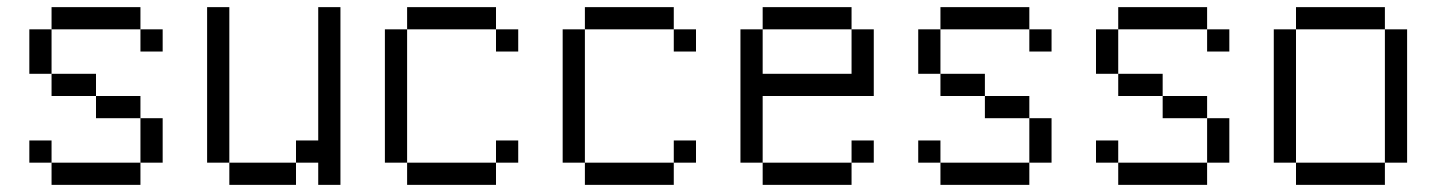

<svg xmlns="http://www.w3.org/2000/svg" viewBox="-20 -520 4040 540"><path d="M437.5 -375V-437.5H375V-375ZM125 -62.5V0H375V-62.5ZM125 -62.5V-125H62.5V-62.5ZM375 -62.5H437.5Q437.5 -62.5 437.5 -187.5H375Q375 -187.5 375 -62.5ZM375 -187.5V-250H250V-187.5ZM250 -250V-312.5H125V-250ZM125 -312.5Q125 -312.5 125 -437.5H62.5Q62.5 -437.5 62.5 -312.5ZM125 -437.5H375V-500H125Z M625 -62.5V0H812.5V-62.5ZM625 -62.5V-500H562.5V-62.5ZM875 -62.5V0H937.5Q937.5 0 937.5 -500H875Q875 -500 875 -125H812.5V-62.5Z M1437.5 -62.5V-125H1375V-62.5H1125V0H1375V-62.5ZM1437.5 -375V-437.5H1375V-375ZM1125 -62.5Q1125 -62.5 1125 -437.5H1062.5Q1062.5 -437.5 1062.5 -62.5ZM1125 -437.5H1375V-500H1125Z M1937.5 -62.5V-125H1875V-62.5H1625V0H1875V-62.5ZM1937.5 -375V-437.5H1875V-375ZM1625 -62.5Q1625 -62.5 1625 -437.5H1562.5Q1562.5 -437.5 1562.5 -62.5ZM1625 -437.5H1875V-500H1625Z M2437.5 -62.5V-125H2375V-62.5H2125V0H2375V-62.5ZM2125 -62.5V-250H2437.5V-437.5H2375Q2375 -437.5 2375 -312.5H2125Q2125 -312.5 2125 -437.5H2062.5Q2062.5 -437.5 2062.5 -62.5ZM2125 -437.5H2375V-500H2125Z M2937.5 -375V-437.5H2875V-375ZM2625 -62.5V0H2875V-62.5ZM2625 -62.5V-125H2562.5V-62.5ZM2875 -62.5H2937.5Q2937.5 -62.5 2937.5 -187.5H2875Q2875 -187.5 2875 -62.5ZM2875 -187.5V-250H2750V-187.5ZM2750 -250V-312.5H2625V-250ZM2625 -312.5Q2625 -312.5 2625 -437.5H2562.5Q2562.5 -437.5 2562.5 -312.5ZM2625 -437.5H2875V-500H2625Z M3437.5 -375V-437.5H3375V-375ZM3125 -62.5V0H3375V-62.5ZM3125 -62.5V-125H3062.5V-62.5ZM3375 -62.5H3437.5Q3437.5 -62.5 3437.5 -187.5H3375Q3375 -187.5 3375 -62.5ZM3375 -187.5V-250H3250V-187.5ZM3250 -250V-312.5H3125V-250ZM3125 -312.5Q3125 -312.5 3125 -437.5H3062.5Q3062.5 -437.5 3062.5 -312.5ZM3125 -437.5H3375V-500H3125Z M3625 -62.5V0H3875V-62.5ZM3625 -62.5Q3625 -62.5 3625 -437.5H3562.5Q3562.5 -437.5 3562.5 -62.5ZM3875 -62.5H3937.5Q3937.5 -62.5 3937.5 -437.5H3875Q3875 -437.5 3875 -62.5ZM3625 -437.5H3875V-500H3625Z"/></svg>

Font: BFUnifontExMono
Style: Regular
Weight: 500
Version: Version 15.0.06